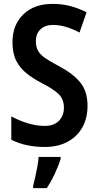

<svg xmlns="http://www.w3.org/2000/svg" viewBox="-20 -744 505 985"><path d="M429 -201Q429 -138 402.5 -90.5Q376 -43 326.5 -16.5Q277 10 210 10Q162 10 119 1Q76 -8 38 -27V-147Q78 -125 123 -111.5Q168 -98 209 -98Q258 -98 283 -125Q308 -152 308 -191Q308 -233 282.5 -259.5Q257 -286 192 -319Q150 -341 116.5 -367.5Q83 -394 63.5 -432Q44 -470 44 -528Q44 -617 100.5 -671Q157 -725 252 -724Q299 -724 342 -712.5Q385 -701 424 -681L388 -577Q352 -596 318.5 -606Q285 -616 253 -616Q210 -616 187 -593Q164 -570 164 -533Q164 -504 175 -484Q186 -464 211 -446.5Q236 -429 280 -406Q353 -368 391 -322Q429 -276 429 -201ZM291 71Q280 107 261 147.5Q242 188 220 221H150V209Q155 191 161 164Q167 137 172 109Q177 81 178 61H291Z"/></svg>

Font: Noto Sans Devanagari Condensed SemiBold
Style: Regular
Weight: 600
Width: 3
Designer: Jelle Bosma - Monotype Design Team
Foundry: Monotype Imaging Inc.
Version: Version 2.004; ttfautohint (v1.8.4.7-5d5b)